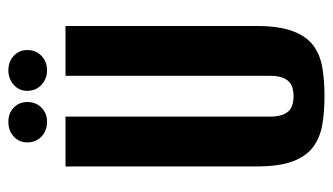

<svg xmlns="http://www.w3.org/2000/svg" viewBox="-184 -580 776 447"><g transform="rotate(-90 203.5 -356.0)"><path d="M204 12Q168 12 138 7Q108 2 86 -14Q64 -30 52 -61.5Q40 -93 40 -147V-591H156V-114Q156 -93 162.5 -80.5Q169 -68 180 -64Q191 -60 204 -60Q216 -60 227 -64Q238 -68 244.5 -80.5Q251 -93 251 -114V-591H367V-147Q367 -94 355 -62Q343 -30 321.5 -14Q300 2 269.5 7Q239 12 204 12ZM144 -634Q123 -634 109.5 -647Q96 -660 96 -680Q96 -699 109.5 -711.5Q123 -724 144 -724Q164 -724 177 -711.5Q190 -699 190 -680Q190 -660 177 -647Q164 -634 144 -634ZM264 -634Q244 -634 230 -647Q216 -660 216 -680Q216 -699 230 -711.5Q244 -724 264 -724Q284 -724 297.5 -711.5Q311 -699 311 -680Q311 -660 297.5 -647Q284 -634 264 -634Z"/></g></svg>

Font: Alumni Sans Thin
Style: Bold
Weight: 700
Version: Version 1.018